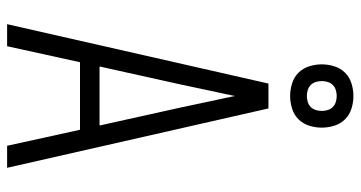

<svg xmlns="http://www.w3.org/2000/svg" viewBox="-257 -757 1014 540"><g transform="rotate(90 250.0 -487.0)"><path d="M48 0 215 -735H285L452 0H390L345 -205H155L110 0ZM333 -260 282 -490Q274 -528 266 -565.5Q258 -603 250 -640Q242 -603 234 -565.5Q226 -528 218 -490L167 -260ZM250 -796Q232 -796 214.5 -801.5Q197 -807 184.5 -819.5Q172 -832 166.5 -849.5Q161 -867 161 -885Q161 -903 166.5 -920.5Q172 -938 184.5 -950.5Q197 -963 214.5 -968.5Q232 -974 250 -974Q268 -974 285.5 -968.5Q303 -963 315.5 -950.5Q328 -938 333.5 -920.5Q339 -903 339 -885Q339 -867 333.5 -849.5Q328 -832 315.5 -819.5Q303 -807 285.5 -801.5Q268 -796 250 -796ZM250 -843Q258 -843 266.5 -845.5Q275 -848 281 -854Q287 -860 289.5 -868.5Q292 -877 292 -885Q292 -893 289.5 -901.5Q287 -910 281 -916Q275 -922 266.5 -924.5Q258 -927 250 -927Q242 -927 233.5 -924.5Q225 -922 219 -916Q213 -910 210.5 -901.5Q208 -893 208 -885Q208 -877 210.5 -868.5Q213 -860 219 -854Q225 -848 233.5 -845.5Q242 -843 250 -843Z"/></g></svg>

Font: Iosevka SS04 Light
Style: Regular
Weight: 300
Monospace: yes
Designer: Belleve Invis
Foundry: Belleve Invis
Version: Version 19.0.0; ttfautohint (v1.8.4)